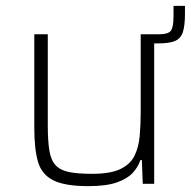

<svg xmlns="http://www.w3.org/2000/svg" viewBox="-20 -627 651 655"><path d="M281 8Q201 8 161.5 -12Q122 -32 109.5 -75.5Q97 -119 97 -190V-510H143V-201Q143 -146 148.5 -113Q154 -80 170 -63Q186 -46 216 -40Q246 -34 294 -34Q356 -34 390 -50Q424 -66 438.5 -95Q453 -124 456.5 -162.5Q460 -201 460 -246V-510H521Q555 -510 563.5 -523Q572 -536 572 -573V-607H611V-580Q611 -540 604 -518Q597 -496 577.5 -487.5Q558 -479 521 -479H506V0H467L464 -81H459Q451 -57 432.5 -37Q414 -17 378 -4.5Q342 8 281 8Z"/></svg>

Font: Saira ExtraLight
Style: Regular
Weight: 200
Designer: Hector Gatti with collaboration of the Omnibus-Type team
Foundry: Omnibus-Type
Version: Version 1.100; ttfautohint (v1.8.3)